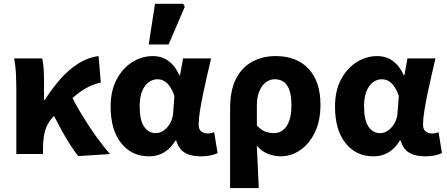

<svg xmlns="http://www.w3.org/2000/svg" viewBox="-20 -799 2317 996"><path d="M64.7 0V-343.5Q64.7 -373.3 62.9 -415.1Q61 -456.8 53.4 -496.1H198.7Q204.6 -472.7 206.5 -440.7Q208.4 -408.6 208.4 -373.6V-280.8H212.4Q249.1 -338.3 291.5 -387Q334 -435.7 383.9 -467.9Q433.7 -500.2 491.4 -508.1L502.9 -371Q463.5 -362.3 427.6 -342.4Q391.8 -322.6 350.7 -285.9Q309.6 -249.1 253.2 -189.8Q226.2 -161.4 214.7 -123.3Q203.3 -85.2 203.1 -29.4V0ZM385.7 10.9Q365.9 -14.3 344.7 -47.2Q323.4 -80.1 301.4 -120.1Q279.3 -160.1 256.1 -206.7L349.8 -302.2Q374.6 -252.5 408.6 -197Q442.5 -141.4 479.7 -89.7Q517 -38.1 551.2 0Z M753.3 12Q662.9 12 608.4 -56.6Q553.9 -125.1 553.9 -245.6Q553.9 -328.1 584.9 -386.7Q616 -445.3 666 -476.7Q715.9 -508.1 773.4 -508.1Q801.3 -508.1 826.4 -498.2Q851.5 -488.2 872.8 -466.3Q894.2 -444.4 910.3 -409.2H914L929.7 -496.1H1075.1Q1065.1 -453.2 1053.9 -405Q1042.6 -356.8 1032.9 -309.3Q1023.2 -261.9 1016.8 -221.2Q1010.5 -180.5 1010.5 -152.4Q1010.5 -127.6 1024.2 -117.1Q1037.9 -106.6 1058.5 -106.6Q1065.9 -106.6 1074.1 -108.3Q1082.4 -110 1091 -113L1108.7 -4.6Q1095.2 1.7 1073.4 6.9Q1051.7 12 1021.9 12Q970.2 12 938.8 -6.6Q907.3 -25.2 894.2 -70.3H890.6Q841.1 12 753.3 12ZM788.3 -108.3Q810.1 -108.3 830.1 -122.7Q850.2 -137 863.5 -161.4Q876.9 -185.8 878.4 -215.2L884.8 -301.3Q874.6 -330.4 861.4 -349.8Q848.3 -369.1 832.2 -378.5Q816.2 -387.8 796.1 -387.8Q773.4 -387.8 752.4 -373.4Q731.5 -359 718 -328Q704.5 -296.9 704.5 -247.2Q704.5 -175.5 727.5 -141.9Q750.4 -108.3 788.3 -108.3ZM751.5 -568.2 784 -779.4H930L938.6 -763.9L854.6 -568.2Z M1173.7 176.7V-237.2Q1173.7 -331.5 1204.9 -391.3Q1236.1 -451 1289.7 -479.6Q1343.2 -508.1 1410.9 -508.1Q1519.2 -508.1 1580.8 -442Q1642.4 -376 1642.4 -255.9Q1642.4 -170.8 1612.8 -110.8Q1583.1 -50.8 1536.1 -19.4Q1489 12 1436.6 12Q1405.6 12 1372.1 -0.1Q1338.7 -12.3 1312.1 -43.3Q1313.9 -5.2 1315.7 31.6Q1317.4 68.4 1319 104.3Q1320.7 140.2 1322.3 176.7ZM1402.3 -108.3Q1426.7 -108.3 1447.2 -123.4Q1467.7 -138.4 1479.8 -170.7Q1491.8 -202.9 1491.8 -254.2Q1491.8 -298.8 1482.3 -328.4Q1472.8 -358 1453.8 -372.9Q1434.8 -387.8 1405.6 -387.8Q1378.4 -387.8 1357.4 -371Q1336.4 -354.2 1324.4 -323.5Q1312.5 -292.8 1312.5 -250.6V-148.1Q1335 -123.8 1357.4 -116Q1379.8 -108.3 1402.3 -108.3Z M1917.3 12Q1826.9 12 1772.4 -56.6Q1717.9 -125.1 1717.9 -245.6Q1717.9 -328.1 1748.9 -386.7Q1780 -445.3 1830 -476.7Q1879.9 -508.1 1937.4 -508.1Q1965.3 -508.1 1990.4 -498.2Q2015.5 -488.2 2036.8 -466.3Q2058.2 -444.4 2074.3 -409.2H2078L2093.7 -496.1H2239.1Q2229.1 -453.2 2217.9 -405Q2206.6 -356.8 2196.9 -309.3Q2187.2 -261.9 2180.8 -221.2Q2174.5 -180.5 2174.5 -152.4Q2174.5 -127.6 2188.2 -117.1Q2201.9 -106.6 2222.5 -106.6Q2229.9 -106.6 2238.1 -108.3Q2246.4 -110 2255 -113L2272.7 -4.6Q2259.2 1.7 2237.4 6.9Q2215.7 12 2185.9 12Q2134.2 12 2102.8 -6.6Q2071.3 -25.2 2058.2 -70.3H2054.6Q2005.1 12 1917.3 12ZM1952.3 -108.3Q1974.1 -108.3 1994.1 -122.7Q2014.2 -137 2027.5 -161.4Q2040.9 -185.8 2042.4 -215.2L2048.8 -301.3Q2038.6 -330.4 2025.4 -349.8Q2012.3 -369.1 1996.2 -378.5Q1980.2 -387.8 1960.1 -387.8Q1937.4 -387.8 1916.4 -373.4Q1895.5 -359 1882 -328Q1868.5 -296.9 1868.5 -247.2Q1868.5 -175.5 1891.5 -141.9Q1914.4 -108.3 1952.3 -108.3Z"/></svg>

Font: SourceSans3VF
Style: Regular
Weight: 200
Designer: Paul D. Hunt
Foundry: Adobe
Version: Version 3.052;hotconv 1.1.0;makeotfexe 2.6.0